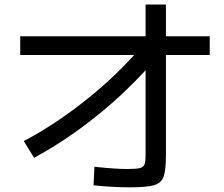

<svg xmlns="http://www.w3.org/2000/svg" viewBox="-20 -800 978 839"><path d="M566.4 -559.6H68.4V-641.6H616.2V-780.3H705.1V-641.6H896.5V-559.6H705.1V-123Q705.1 -55.7 694.8 -27.8Q684.6 0 653.1 9.3Q621.6 18.6 545.9 18.6Q475.1 18.6 388.7 9.8L392.6 -71.3Q481.9 -61.5 537.1 -61.5Q575.2 -61.5 590.8 -65.4Q606.4 -69.3 611.3 -81.3Q616.2 -93.3 616.2 -123V-493.2Q509.8 -377.4 385 -279.5Q260.3 -181.6 128.9 -110.4L84 -183.6Q210.4 -250 337.4 -348.6Q464.4 -447.3 566.4 -559.6Z"/></svg>

Font: Pretendard Medium
Style: Regular
Weight: 500
Designer: Base glyphs from Inter by Rasmus Andersson; Hangeul glyphs from Noto Sans CJK(Source Han Sans) by Jang Soo-young and Kan
Foundry: Kil Hyung-jin
Version: Version 1.309